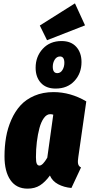

<svg xmlns="http://www.w3.org/2000/svg" viewBox="-20 -1102 533 1142"><path d="M425.8 -1082 485.8 -951.2 259.8 -862.8 216.8 -950.2ZM346.2 -857.9Q402.8 -857.9 433.8 -823.2Q464.8 -788.6 464.8 -732.9Q464.8 -666 422.9 -620.6Q380.9 -575.2 311 -575.2Q253.9 -575.2 222.9 -609.4Q191.9 -643.6 191.9 -699.2Q191.9 -765.6 234.4 -811.8Q276.9 -857.9 346.2 -857.9ZM336.9 -766.1Q317.4 -766.1 305.7 -747.6Q293.9 -729 293.9 -705.1Q293.9 -667 320.8 -667Q339.8 -667 351.3 -685.5Q362.8 -704.1 362.8 -728Q362.8 -766.1 336.9 -766.1ZM297.9 -554.2Q399.4 -554.2 493.2 -499L445.8 -168Q441.4 -142.1 444.6 -127.4Q447.8 -112.8 461.9 -106L404.8 16.1Q360.4 12.2 325.7 -6.3Q291 -24.9 276.9 -58.1Q248.5 -19 217.8 0.5Q187 20 144 20Q77.1 20 42 -31Q6.8 -82 6.8 -171.9Q6.8 -231.9 16.1 -285.9Q25.4 -339.8 47.4 -389.6Q69.3 -439.5 102.1 -475.3Q134.8 -511.2 185.1 -532.7Q235.4 -554.2 297.9 -554.2ZM278.8 -422.9Q257.8 -422.9 241.2 -400.1Q224.6 -377.4 214.6 -340.1Q204.6 -302.7 199.2 -258.3Q193.8 -213.9 193.8 -167Q193.8 -138.7 199 -127.9Q204.1 -117.2 214.8 -117.2Q233.9 -117.2 261.2 -164.1L296.9 -419.9Q288.1 -422.9 278.8 -422.9Z"/></svg>

Font: Fira Sans Compressed Heavy
Style: Italic
Weight: 900
Width: 3
Italic angle: -8°
Designer: Carrois Corporate & Edenspiekermann AG
Foundry: Carrois Corporate GbR & Edenspiekermann AG
Version: Version 4.203;PS 004.203;hotconv 1.0.88;makeotf.lib2.5.64775